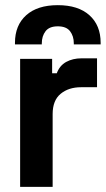

<svg xmlns="http://www.w3.org/2000/svg" viewBox="-20 -724 412 744"><path d="M58 0V-496H182V-440H200Q211 -470 236.5 -484Q262 -498 296 -498H356V-386H294Q246 -386 215 -360.5Q184 -335 184 -282V0ZM38 -552V-558Q38 -626 81.5 -665Q125 -704 204 -704Q283 -704 326.5 -665Q370 -626 370 -558V-552H266V-556Q266 -584 251.5 -603Q237 -622 204 -622Q171 -622 156.5 -603Q142 -584 142 -556V-552Z"/></svg>

Font: Space Grotesk Frontify
Style: Bold
Weight: 700
Designer: Florian Karsten
Version: Version 2.000